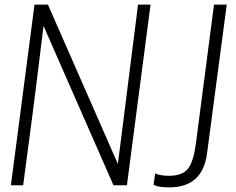

<svg xmlns="http://www.w3.org/2000/svg" viewBox="-20 -800 1018 829"><path d="M528 0H470L168 -688L135 -421Q131 -383 80 0H27L129 -780H187L489 -92L576 -780H630ZM711 9Q664 9 643 -2L650 -51Q674 -41 708 -41Q768 -41 791.5 -71.5Q815 -102 825 -174L904 -780H959L874 -138Q855 9 711 9Z"/></svg>

Font: Tanohe Sans Light
Style: Italic
Weight: 300
Designer: Village Type and Design LLC & Cristiano Sobral
Foundry: Cooper Hewitt Smithsonian Design Museum
Version: Version 1.00;September 29, 2021;FontCreator 13.0.0.2655 64-b